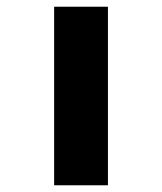

<svg xmlns="http://www.w3.org/2000/svg" viewBox="-20 -551 481 571"><path d="M141 0V-531H301V0Z"/></svg>

Font: Lexend Giga
Style: Bold
Weight: 700
Version: Version 1.007